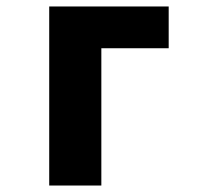

<svg xmlns="http://www.w3.org/2000/svg" viewBox="-20 -573 640 593"><path d="M293 0V-424H501V-553H132V0Z"/></svg>

Font: Noto Sans Mono UI ExtraBold
Style: Regular
Weight: 800
Designer: Monotype Design team
Foundry: Monotype Imaging Inc.
Version: 1.000